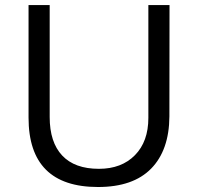

<svg xmlns="http://www.w3.org/2000/svg" viewBox="-20 -731 788 762"><path d="M93.3 -264.2V-710.9H177.2V-266.6Q177.2 -166.5 226.8 -113.8Q276.4 -61 372.6 -61Q462.4 -61 515.6 -115.2Q568.8 -169.4 568.8 -263.2V-710.9H652.8L652.3 -269Q651.4 -134.8 579.8 -61.8Q508.3 11.2 369.1 11.2Q93.3 11.2 93.3 -264.2Z"/></svg>

Font: RGR Online_21
Style: Regular
Weight: 400
Italic angle: -12°
Designer: vernon adams
Foundry: vernon adams
Version: Version 1.000